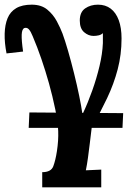

<svg xmlns="http://www.w3.org/2000/svg" viewBox="-42 -548 579 823"><path d="M81 0 84 -66 486 -63 483 0ZM139 255V190Q177 190 186.5 164.5Q196 139 202 100Q209 54 207.5 14Q206 -26 195 -79Q183 -137 168 -190.5Q153 -244 135.5 -295Q118 -346 98 -393Q90 -413 82 -422Q74 -431 63 -428Q52 -424 51 -399.5Q50 -375 57 -327L-14 -319Q-23 -365 -22 -403.5Q-21 -442 -9.5 -470Q2 -498 27.5 -513Q53 -528 94 -528Q135 -528 160.5 -507Q186 -486 201.5 -457Q217 -428 226 -404Q237 -374 250 -329Q263 -284 275.5 -233.5Q288 -183 297.5 -137Q307 -91 311 -61H313Q335 -108 353.5 -160Q372 -212 384.5 -264.5Q397 -317 399 -363Q399 -374 399 -385Q399 -396 399 -406Q392 -399 381 -396.5Q370 -394 359 -394Q337 -394 318.5 -410Q300 -426 300 -460Q300 -496 323 -512Q346 -528 378 -528Q410 -528 432.5 -511Q455 -494 467 -461.5Q479 -429 479 -383Q479 -314 462.5 -251Q446 -188 417 -127Q388 -66 351 0Q347 33 343 66Q339 99 335 128.5Q331 158 326 182L392 179V255Z"/></svg>

Font: Lora
Style: Italic
Weight: 400
Italic angle: -3°
Designer: Olga Karpushina, Alexei Vanyashin (Cyrillic)
Foundry: Cyreal
Version: Version 3.008